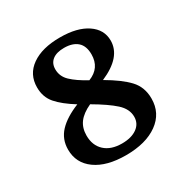

<svg xmlns="http://www.w3.org/2000/svg" viewBox="-124 -612 707 726"><g transform="rotate(-30 229.0 -248.5)"><path d="M415 -131Q415 -67 363.5 -30Q312 7 225 7Q141 7 93 -27.5Q45 -62 45 -121Q45 -166 74.5 -197.5Q104 -229 161 -252Q111 -283 86 -312Q61 -341 61 -383Q61 -440 106.5 -472Q152 -504 230 -504Q305 -504 348 -475Q391 -446 391 -398Q391 -326 291 -283Q353 -247 384 -214Q415 -181 415 -131ZM155 -408Q155 -377 178.5 -354.5Q202 -332 246 -308Q302 -330 302 -389Q302 -426 281.5 -444Q261 -462 224 -462Q191 -462 173 -448Q155 -434 155 -408ZM324 -104Q324 -138 293.5 -165.5Q263 -193 203 -228Q166 -211 149 -188Q132 -165 132 -132Q132 -89 159 -64Q186 -39 234 -39Q275 -39 299.5 -56.5Q324 -74 324 -104Z"/></g></svg>

Font: Vollkorn SC
Style: Regular
Weight: 400
Designer: Friedrich Althausen
Foundry: Friedrich Althausen
Version: Version 4.015